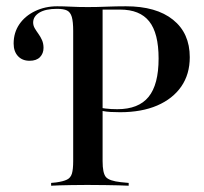

<svg xmlns="http://www.w3.org/2000/svg" viewBox="-20 -591 650 611"><path d="M212.9 -201.6V-492.7Q212.9 -521.8 208.5 -537.1Q204 -552.4 193.1 -557.7Q182.3 -562.9 161.3 -562.9Q125 -562.9 105.2 -550.8Q85.5 -538.7 85.5 -519.4Q85.5 -509.7 90.7 -500.8Q96 -491.9 102.4 -483.1Q108.9 -474.2 113.7 -463.3Q118.5 -452.4 118.5 -438.7Q118.5 -421 107.3 -409.3Q96 -397.6 74.2 -397.6Q50.8 -397.6 37.1 -412.5Q23.4 -427.4 23.4 -452.4Q23.4 -487.1 41.5 -513.7Q59.7 -540.3 91.5 -555.6Q123.4 -571 162.1 -571Q181.5 -571 204.8 -569.8Q228.2 -568.5 260.5 -568.5H258.9Q289.5 -568.5 319.8 -569.8Q350 -571 380.6 -571Q477.4 -571 530.6 -528.2Q583.9 -485.5 583.9 -408.9Q583.9 -354.8 556.9 -315.7Q529.8 -276.6 480.2 -255.2Q430.6 -233.9 362.1 -233.9Q346 -233.9 331.9 -234.7Q317.7 -235.5 306 -237.9Q294.4 -240.3 282.3 -242.7V-251.6Q298.4 -247.6 315.7 -245.6Q333.1 -243.5 353.2 -243.5Q421 -243.5 452.8 -282.7Q484.7 -321.8 484.7 -404.8Q484.7 -485.5 454.8 -523Q425 -560.5 362.1 -560.5H306.5V-201.6ZM250 -2.4Q227.4 -2.4 206.9 -2Q186.3 -1.6 170.2 -1.2Q154 -0.8 142.7 0V-8.9L158.9 -10.5Q181.5 -13.7 193.1 -19.4Q204.8 -25 208.9 -38.7Q212.9 -52.4 212.9 -78.2V-201.6H306.5V-78.2Q306.5 -40.3 316.9 -27.8Q327.4 -15.3 364.5 -11.3L389.5 -8.9V0Q376.6 -0.8 357.7 -1.2Q338.7 -1.6 314.9 -2Q291.1 -2.4 266.1 -2.4H259.7Z"/></svg>

Font: Playfair 144pt SemiCondensed Medium
Style: Regular
Weight: 500
Width: 4
Designer: Claus Eggers Sørensen
Foundry: Claus Eggers Sørensen
Version: Version 2.203